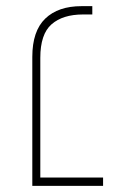

<svg xmlns="http://www.w3.org/2000/svg" viewBox="-20 -604 390 624"><path d="M85 0V-419Q85 -503 127 -543.5Q169 -584 245 -584H280V-557H250Q184 -557 147.5 -525Q111 -493 111 -416V-27H315V0Z"/></svg>

Font: Noto Sans Hebrew Light
Style: Regular
Weight: 100
Version: Version 3.000